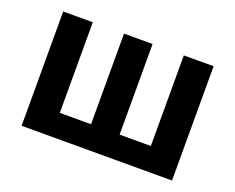

<svg xmlns="http://www.w3.org/2000/svg" viewBox="-94 -722 1084 884"><g transform="rotate(20 447.5 -280.0)"><path d="M79 -560H224V-116H377V-560H517V-116H670V-560H816V0H79Z"/></g></svg>

Font: SpoqaHanSans-Bold
Style: Regular
Weight: 700
Designer: [Spoqa Han Sans] Dong-huui Kim \uAE40 \uB3D9 \uD718   [Noto Sans] Ryoko NISHIZUKA \u897F \u585A \u6DBC \u5B50  (kana & i
Foundry: Spoqa (http://www.spoqa-han-sans.com)
Version: Version 2.000